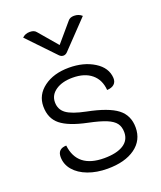

<svg xmlns="http://www.w3.org/2000/svg" viewBox="-138 -822 771 919"><g transform="rotate(-20 247.5 -362.5)"><path d="M58 -121Q58 -162 102 -163Q116 -44 253 -44Q316 -44 350.5 -65.5Q385 -87 385 -128Q385 -156 371.5 -174Q358 -192 326.5 -205Q295 -218 237 -230Q145 -249 104 -282Q63 -315 63 -376Q63 -435 113 -472Q163 -509 241 -509Q316 -509 369 -476Q422 -443 425 -390Q426 -370 413.5 -358.5Q401 -347 377 -346Q373 -399 337.5 -428.5Q302 -458 241 -458Q188 -458 155 -435.5Q122 -413 122 -376Q122 -339 150.5 -318Q179 -297 248 -283Q354 -262 399 -227.5Q444 -193 444 -131Q444 -66 392 -28.5Q340 9 251 9Q196 9 152 -7.5Q108 -24 83 -53.5Q58 -83 58 -121ZM318 -721Q328 -734 349 -734Q373 -734 389 -719L257 -581Q248 -572 237 -572Q226 -572 217 -581L85 -719Q100 -734 124 -734Q146 -734 156 -721L237 -626Z"/></g></svg>

Font: K2D ExtraLight
Style: Regular
Weight: 275
Designer: Katatrad Aksorn Co.,Ltd.
Foundry: Cadson Demak Co.,Ltd.
Version: Version 1.000; ttfautohint (v1.6)